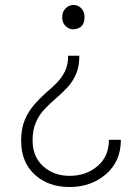

<svg xmlns="http://www.w3.org/2000/svg" viewBox="-20 -557 564 772"><path d="M260 195Q174 195 119.5 145Q65 95 65 9Q65 -40 79.5 -74.5Q94 -109 117.5 -136Q141 -163 168 -187Q190 -205 209 -224.5Q228 -244 241 -270Q254 -296 254 -333H299Q299 -289 285.5 -258.5Q272 -228 250.5 -205Q229 -182 205 -161.5Q181 -141 159.5 -118.5Q138 -96 124.5 -65.5Q111 -35 111 8Q111 73 153.5 111.5Q196 150 260 150Q326 150 372 111Q418 72 418 5H466Q466 92 406 143.5Q346 195 260 195ZM275 -439Q258 -439 244 -452Q230 -465 230 -488Q230 -510 244 -523.5Q258 -537 275 -537Q294 -537 307 -523.5Q320 -510 320 -488Q320 -442 275 -439Z"/></svg>

Font: LXGW 975 Gothic SC 200W
Style: Regular
Weight: 200
Version: Version 2.01;February 25, 2021